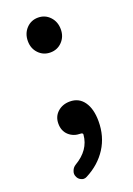

<svg xmlns="http://www.w3.org/2000/svg" viewBox="-142 -595 581 840"><g transform="rotate(-20 149.0 -174.5)"><path d="M72.3 -458Q72.3 -493.2 94.2 -516.6Q116.2 -540 148.9 -540Q181.6 -540 203.6 -516.6Q225.6 -493.2 225.6 -458Q225.6 -423.8 203.6 -400.9Q181.6 -377.9 148.9 -377.9Q116.2 -377.9 94.2 -400.9Q72.3 -423.8 72.3 -458ZM111.3 187.5Q104.5 191.4 96.7 191.4Q90.8 191.4 85 188.5Q71.3 182.6 66.4 168.9Q63.5 163.1 63.5 156.2Q63.5 149.4 66.4 142.6Q71.3 128.9 84 121.1Q155.3 79.1 161.1 9.8Q162.1 5.9 159.2 3.4Q156.2 1 152.3 1Q152.3 1 151.4 1Q118.2 1 96.2 -19Q74.2 -39.1 74.2 -73.2Q74.2 -106.4 97.2 -127Q120.1 -147.5 154.3 -147.5Q196.3 -147.5 219.7 -114.3Q243.2 -81.1 243.2 -23.4Q243.2 46.9 208.5 101.1Q173.8 155.3 111.3 187.5Z"/></g></svg>

Font: Gen Jyuu GothicX Medium
Style: Regular
Weight: 500
Designer: Ryoko NISHIZUKA (kana &amp; ideographs); Paul D. Hunt (Latin, Greek &amp; Cyrillic); Wenlong ZHANG (bopomofo); Sandoll C
Version: Version 1.058.20140828